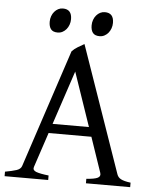

<svg xmlns="http://www.w3.org/2000/svg" viewBox="-55 -845 706 891"><g transform="rotate(5 297.5 -399.5)"><path d="M370.1 -261.2 284.2 -512.2 200.7 -261.2ZM186 -217.3 131.8 -54.2Q127 -39.1 145 -32.2Q163.1 -25.4 203.1 -21V0H0V-21Q33.2 -26.9 52.7 -33.2Q72.3 -39.6 77.1 -54.2L258.8 -604Q270 -616.2 286.6 -626.2Q303.2 -636.2 315.9 -643.1L521 -54.2Q523.4 -47.4 527.8 -42Q532.2 -36.6 539.6 -32.7Q546.9 -28.8 558.1 -25.9Q569.3 -22.9 585 -21V0H378.9V-21Q417 -23.4 431.6 -30.8Q446.3 -38.1 440.9 -54.2L385.3 -217.3ZM439 -752.4Q439 -738.8 434.6 -726.6Q430.2 -714.4 422.6 -705.3Q415 -696.3 404.8 -690.9Q394.5 -685.5 382.3 -685.5Q360.4 -685.5 350.8 -697.8Q341.3 -710 341.3 -732.4Q341.3 -746.1 345.7 -758.3Q350.1 -770.5 357.9 -779.5Q365.7 -788.6 375.7 -793.7Q385.7 -798.8 397.5 -798.8Q439 -798.8 439 -752.4ZM243.7 -752.4Q243.7 -738.8 239.3 -726.6Q234.9 -714.4 227.3 -705.3Q219.7 -696.3 209.5 -690.9Q199.2 -685.5 187 -685.5Q165 -685.5 155.5 -697.8Q146 -710 146 -732.4Q146 -746.1 150.4 -758.3Q154.8 -770.5 162.6 -779.5Q170.4 -788.6 180.4 -793.7Q190.4 -798.8 202.1 -798.8Q243.7 -798.8 243.7 -752.4Z"/></g></svg>

Font: Gentium Plus
Style: Regular
Weight: 400
Designer: J. Victor Gaultney, Annie Olsen, Iska Routamaa
Foundry: SIL International
Version: Version 1.510